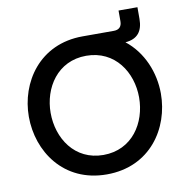

<svg xmlns="http://www.w3.org/2000/svg" viewBox="-92 -942 1011 1041"><g transform="rotate(-10 413.5 -422.0)"><path d="M413 10C653 10 777 -181 777 -371C777 -487 729 -605 636 -678C703 -683 733 -722 733 -790V-854H629V-795C629 -765 613 -750 585 -750H413C174 -750 50 -559 50 -371C50 -181 174 10 413 10ZM413 -97C255 -97 170 -231 170 -371C170 -509 255 -643 413 -643C572 -643 657 -509 657 -371C657 -231 572 -97 413 -97Z"/></g></svg>

Font: Be Vietnam Pro Medium
Style: Regular
Weight: 500
Designer: Lam Bao, Tony Le, Vietanh Nguyen
Foundry: Yellow Type Foundry
Version: Version 1.002